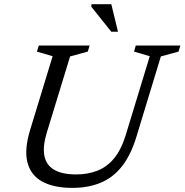

<svg xmlns="http://www.w3.org/2000/svg" viewBox="-20 -904 898 934"><path d="M207.5 -258.5Q187 -190.5 196 -145.5Q205 -100.5 243.8 -78Q282.5 -55.5 350.5 -55.5Q408 -55.5 454.2 -73.8Q500.5 -92 535 -133.8Q569.5 -175.5 591.5 -246.5L708.5 -630.5L632 -653L640.5 -682.5H857.5L848.5 -653L762.5 -629.5L644 -240Q617 -150.5 573.5 -95.2Q530 -40 469.5 -15Q409 10 332 10Q243 10 186.8 -20Q130.5 -50 113.8 -112.8Q97 -175.5 127 -273.5L236 -630.5L159.5 -653L169 -682.5H416L407 -653L321 -629.5ZM554 -749.5H521.5L424 -871.5L425 -883.5H521.5Z"/></svg>

Font: Newsreader
Style: Italic
Weight: 400
Italic angle: -17°
Designer: Hugues Gentile
Foundry: Production Type
Version: Version 1.003